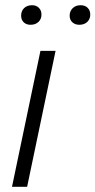

<svg xmlns="http://www.w3.org/2000/svg" viewBox="-20 -716 366 736"><path d="M135 -521H193L84 0H26ZM247 -656Q247 -673 258.5 -684.5Q270 -696 289 -696Q306 -696 316 -686Q326 -676 326 -660Q326 -643 314.5 -632Q303 -621 284 -621Q268 -621 257.5 -630.5Q247 -640 247 -656ZM61 -656Q61 -674 72.5 -685Q84 -696 103 -696Q119 -696 129 -686Q139 -676 139 -660Q139 -643 127.5 -632Q116 -621 97 -621Q81 -621 71 -630.5Q61 -640 61 -656Z"/></svg>

Font: Mona Sans Light
Style: Italic
Weight: 300
Italic angle: -11.7°
Designer: Deni Anggara
Foundry: GitHub
Version: Version 2.000